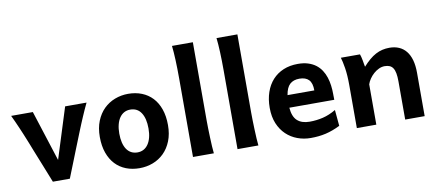

<svg xmlns="http://www.w3.org/2000/svg" viewBox="-70 -1048 3020 1327"><g transform="rotate(-10 1440.0 -384.5)"><path d="M534.2 -498Q523.9 -477.1 512.9 -452.6Q502 -428.2 491.9 -404.8Q481.9 -381.3 473.1 -360.4Q464.4 -339.4 458.5 -324.7Q453.6 -313 445.6 -292.7Q437.5 -272.5 427.5 -247.3Q417.5 -222.2 406.2 -194.1Q395 -166 384.3 -138.7Q358.4 -74.2 329.1 0H210Q181.6 -70.8 156.7 -133.8Q146 -160.6 134.8 -188.5Q123.5 -216.3 113.5 -241.9Q103.5 -267.6 95 -289.1Q86.4 -310.5 80.6 -324.7Q74.7 -339.4 65.9 -360.6Q57.1 -381.8 46.9 -405.3Q36.6 -428.7 25.9 -452.9Q15.1 -477.1 4.9 -498H157.2L271.5 -141.6L383.8 -498Z M719.7 -247.6Q719.7 -212.4 726.3 -184.8Q732.9 -157.2 745.8 -137.7Q758.8 -118.2 778.1 -107.9Q797.4 -97.7 822.3 -97.7Q845.7 -97.7 864.7 -107.9Q883.8 -118.2 897.2 -137.7Q910.6 -157.2 917.7 -184.8Q924.8 -212.4 924.8 -247.6Q924.8 -317.9 898.7 -357.9Q872.6 -397.9 822.3 -397.9Q798.8 -397.9 779.8 -387.7Q760.7 -377.4 747.3 -357.9Q733.9 -338.4 726.8 -310.5Q719.7 -282.7 719.7 -247.6ZM583 -247.6Q583 -310.5 602.5 -359.1Q622.1 -407.7 655.5 -440.7Q689 -473.6 733.4 -490.7Q777.8 -507.8 827.1 -507.8Q878.9 -507.8 922.1 -490.7Q965.3 -473.6 996.3 -440.7Q1027.3 -407.7 1044.4 -359.1Q1061.5 -310.5 1061.5 -247.6Q1061.5 -184.6 1042 -136Q1022.5 -87.4 989 -54.4Q955.6 -21.5 911.1 -4.6Q866.7 12.2 817.4 12.2Q765.6 12.2 722.7 -4.6Q679.7 -21.5 648.7 -54.4Q617.7 -87.4 600.3 -136Q583 -184.6 583 -247.6Z M1330.1 -231.9Q1330.1 -208.5 1330.8 -176.8Q1331.5 -145 1332.8 -112.3Q1334 -79.6 1335.7 -49.8Q1337.4 -20 1339.8 0H1193.4V-551.8Q1193.4 -623 1190.9 -680.9Q1188.5 -738.8 1183.6 -781.2H1330.1Z M1642.6 -231.9Q1642.6 -208.5 1643.3 -176.8Q1644 -145 1645.3 -112.3Q1646.5 -79.6 1648.2 -49.8Q1649.9 -20 1652.3 0H1505.9V-551.8Q1505.9 -623 1503.4 -680.9Q1501 -738.8 1496.1 -781.2H1642.6Z M1908.2 -219.7Q1913.1 -156.2 1944.1 -128.2Q1975.1 -100.1 2030.3 -100.1Q2078.6 -100.1 2124.3 -111.1Q2169.9 -122.1 2215.8 -149.4L2226.1 -36.6Q2199.7 -23.4 2174.6 -14.2Q2149.4 -4.9 2124.3 1Q2099.1 6.8 2072.8 9.5Q2046.4 12.2 2018.1 12.2Q1969.7 12.2 1925.5 -4.2Q1881.3 -20.5 1847.7 -52.5Q1814 -84.5 1794.2 -131.8Q1774.4 -179.2 1774.4 -241.7Q1774.4 -302.2 1791.3 -351.3Q1808.1 -400.4 1839.8 -435.3Q1871.6 -470.2 1916.5 -489Q1961.4 -507.8 2018.1 -507.8Q2059.1 -507.8 2090.1 -497.8Q2121.1 -487.8 2143.8 -470.5Q2166.5 -453.1 2181.9 -429.4Q2197.3 -405.8 2206.3 -378.2Q2215.3 -350.6 2219.2 -320.3Q2223.1 -290 2223.1 -259.8V-251Q2223.1 -245.6 2223.4 -239.7Q2223.6 -233.9 2223.6 -228.5V-219.7ZM2011.2 -405.3Q1968.8 -405.3 1944.1 -382.6Q1919.4 -359.9 1911.1 -307.6H2099.1Q2099.1 -359.4 2076.9 -382.3Q2054.7 -405.3 2011.2 -405.3Z M2682.6 0V-268.6Q2682.6 -302.2 2678.2 -325.2Q2673.8 -348.1 2664.6 -362.1Q2655.3 -376 2640.9 -382.1Q2626.5 -388.2 2606.9 -388.2Q2585.9 -388.2 2565.9 -378.9Q2545.9 -369.6 2528.8 -354.5Q2511.7 -339.4 2499 -320.8Q2486.3 -302.2 2480 -283.2V0H2343.3V-300.3Q2343.3 -372.6 2335.2 -422.6Q2327.1 -472.7 2318.8 -498H2453.1Q2456.1 -490.7 2459 -478.8Q2461.9 -466.8 2464.4 -453.9Q2466.8 -440.9 2468.8 -428.2L2472.7 -407.7Q2496.1 -434.1 2518.6 -453.1Q2541 -472.2 2564 -484.4Q2586.9 -496.6 2610.8 -502.2Q2634.8 -507.8 2660.6 -507.8Q2697.8 -507.8 2727.3 -495.1Q2756.8 -482.4 2777.3 -457Q2797.9 -431.6 2808.6 -393.6Q2819.3 -355.5 2819.3 -305.2V0Z"/></g></svg>

Font: Andika New Basic
Style: Bold
Weight: 700
Designer: Victor Gaultney, Annie Olsen, Pablo Ugerman
Foundry: SIL International
Version: Version 5.500; ttfautohint (v1.8.3)